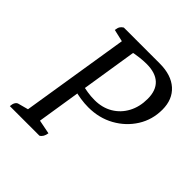

<svg xmlns="http://www.w3.org/2000/svg" viewBox="-173 -772 904 904"><g transform="rotate(45 278.5 -320.5)"><path d="M203 -314Q213 -310 238 -306Q263 -302 288 -302Q339 -302 378 -325Q417 -348 439 -389Q461 -430 461 -483Q461 -539 430.5 -567.5Q400 -596 341 -596Q321 -596 295 -593Q269 -590 245 -584L261 -598L172 -34L159 -55L245 -38Q241 -10 223 0H26Q27 -15 32 -24Q37 -33 45 -36L112 -54L95 -38L185 -602L196 -586L122 -603Q124 -619 129 -627Q134 -635 144 -641H383Q460 -641 503 -602.5Q546 -564 546 -496Q546 -429 512 -375Q478 -321 420.5 -289Q363 -257 291 -257Q266 -257 239 -261Q212 -265 194 -271Z"/></g></svg>

Font: Petrona
Style: Italic
Weight: 400
Italic angle: -9°
Designer: Ringo R. Seeber
Foundry: Ringo R. Seeber
Version: Version 2.001; ttfautohint (v1.8.3)